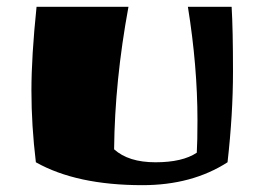

<svg xmlns="http://www.w3.org/2000/svg" viewBox="-20 -520 741 562"><path d="M658 -500Q662 -435 662 -310.5Q662 -186 646 -45Q542 22 397 22Q204 22 85 -45Q72 -153 72 -254.5Q72 -356 87 -500H356Q316 -283 314 -83Q356 -45 435 -45Q514 -45 556 -73Q558 -106 558 -168Q558 -326 530 -500Z"/></svg>

Font: Ruslan Display
Style: Regular
Weight: 400
Version: Version 1.001